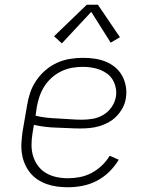

<svg xmlns="http://www.w3.org/2000/svg" viewBox="-20 -782 640 810"><path d="M267 8Q244 8 221 5Q198 2 177 -5.5Q156 -13 138 -25Q120 -37 106.5 -54Q93 -71 84.5 -91Q76 -111 72.5 -133.5Q69 -156 70.5 -179.5Q72 -203 75 -226L94 -336Q98 -363 107 -390Q116 -417 132.5 -441.5Q149 -466 171.5 -485.5Q194 -505 220.5 -517Q247 -529 275 -533.5Q303 -538 330 -538Q355 -538 379.5 -534.5Q404 -531 426 -522Q448 -513 466 -498Q484 -483 495.5 -462Q507 -441 511 -416.5Q515 -392 511 -368Q508 -347 498 -328Q488 -309 473 -293Q458 -277 439 -266.5Q420 -256 400 -250Q380 -244 359.5 -242Q339 -240 319 -240Q294 -240 269 -241.5Q244 -243 219.5 -243.5Q195 -244 171 -247Q147 -250 123 -255L117 -219Q113 -195 113 -170Q113 -145 120 -122.5Q127 -100 141 -81.5Q155 -63 175 -51.5Q195 -40 218.5 -35Q242 -30 267 -30Q292 -30 317.5 -35Q343 -40 366.5 -52.5Q390 -65 409.5 -83.5Q429 -102 443 -125L481 -108Q464 -80 440.5 -57Q417 -34 388 -19Q359 -4 328 2Q297 8 267 8ZM326 -277Q349 -277 372 -281Q395 -285 416 -297.5Q437 -310 451 -330.5Q465 -351 469 -374Q472 -392 468.5 -410.5Q465 -429 456 -444.5Q447 -460 433 -470.5Q419 -481 402.5 -487.5Q386 -494 367 -497Q348 -500 330 -500Q307 -500 284 -496Q261 -492 239 -481.5Q217 -471 198.5 -454.5Q180 -438 167 -417.5Q154 -397 146.5 -374.5Q139 -352 135 -329L130 -294Q153 -288 177.5 -285.5Q202 -283 227 -282Q252 -281 276.5 -279Q301 -277 326 -277ZM241 -599 208 -629 346 -762H393L486 -625L447 -602L365 -732Z"/></svg>

Font: Iosevka Curly Slab XLtEx
Style: Italic
Weight: 200
Width: 7
Italic angle: -9°
Monospace: yes
Designer: Belleve Invis
Foundry: Belleve Invis
Version: Version 11.1.0; ttfautohint (v1.8.3)